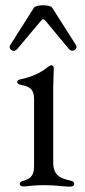

<svg xmlns="http://www.w3.org/2000/svg" viewBox="-20 -701 320 727"><path d="M67.8 5C84.9 5 102.6 0 149.9 0C190 0 220.5 5.7 243.3 5.7C254.3 5.7 261 2.8 261 -5C261 -11.7 257.1 -14.6 245.7 -17.4C213.4 -25.2 181.8 -33 181.5 -85.2V-367.5C181.5 -397.7 183.6 -422.9 183.6 -441.1C183.6 -451.3 180 -453.8 174.4 -453.8C170.8 -453.8 167.3 -451.7 161.9 -447.8C145.6 -435 117.9 -413.7 57.9 -400.6C49.7 -399.1 45.1 -396 45.1 -390.3C45.1 -384.6 49.7 -382.1 56.8 -380.3C81.3 -374.6 109 -371.8 109 -325.6V-70.7C109 -29.1 87.4 -22 66.4 -16C59.3 -13.8 55 -11 55 -4.6C55 2.5 60.4 5 67.8 5ZM19.2 -531.2C9.2 -515.3 31.2 -498.6 45.5 -515.6L136.4 -623.9C141.7 -630 145.2 -630 150.9 -623.9L240.8 -515.6C254.6 -499.3 277.3 -515.3 267 -531.2L177.6 -671.9C169.7 -684.3 116.5 -683.9 108.7 -671.9Z"/></svg>

Font: Margiela Serif
Style: Regular
Weight: 400
Designer: Andreas Faust, Stefan Endress
Version: Version 1.002;FEAKit 1.0